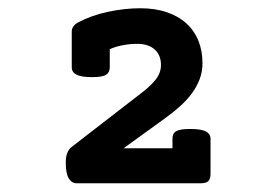

<svg xmlns="http://www.w3.org/2000/svg" viewBox="-20 -671 640 456"><path d="M240.7 -511.2Q240.7 -499.5 232.4 -493.7Q224.1 -487.8 198.7 -487.8Q172.9 -487.8 161.6 -493.7Q150.4 -499.5 150.4 -511.2V-595.7Q150.4 -609.4 165.5 -617.7Q197.8 -634.8 237.1 -643.1Q276.4 -651.4 313 -651.4Q349.1 -651.4 376.7 -641.8Q404.3 -632.3 423.1 -615Q441.9 -597.7 451.4 -573.7Q460.9 -549.8 460.9 -521Q460.9 -501 454.3 -483.4Q447.8 -465.8 436 -449.7Q424.3 -433.6 407.5 -418.5Q390.6 -403.3 370.1 -388.7L273.4 -318.8H389.6V-341.3Q389.6 -347.2 391.4 -351.6Q393.1 -356 397.7 -358.9Q402.3 -361.8 410.6 -363.3Q418.9 -364.7 431.6 -364.7Q457.5 -364.7 468.8 -358.9Q480 -353 480 -341.3V-258.3Q480 -246.1 474.9 -241Q469.7 -235.8 457.5 -235.8H162.1Q150.4 -235.8 143.3 -247.3Q136.2 -258.8 136.2 -284.7Q136.2 -299.3 139.9 -308.1Q143.6 -316.9 149.9 -321.8L309.6 -445.3Q335.9 -464.8 349.1 -481.2Q362.3 -497.6 362.3 -516.6Q362.3 -540 347.4 -553.5Q332.5 -566.9 305.2 -566.9Q289.1 -566.9 272 -563.7Q254.9 -560.5 240.7 -554.2Z"/></svg>

Font: Courier Prime
Style: Bold
Weight: 700
Monospace: yes
Designer: Alan Dague-Greene
Foundry: Quote-Unquote Apps
Version: Version 1.202